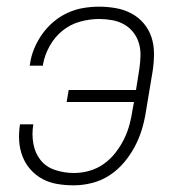

<svg xmlns="http://www.w3.org/2000/svg" viewBox="-20 -548 540 576"><path d="M201 8Q176 8 152 4Q128 0 107.5 -11Q87 -22 71.5 -39.5Q56 -57 47.5 -79Q39 -101 37.5 -125.5Q36 -150 40 -175H80Q75 -146 80 -117.5Q85 -89 101.5 -68Q118 -47 145.5 -38Q173 -29 202 -29Q225 -29 248 -35.5Q271 -42 291 -56Q311 -70 326.5 -90Q342 -110 352.5 -131.5Q363 -153 369 -176Q375 -199 378 -221L382 -242H180L186 -278H388L398 -341Q401 -361 401.5 -381Q402 -401 396.5 -419Q391 -437 379.5 -451.5Q368 -466 352 -475Q336 -484 316.5 -487.5Q297 -491 277 -491Q249 -491 220 -483Q191 -475 167.5 -456Q144 -437 129 -410Q114 -383 109 -355V-351H69L70 -356Q73 -379 82.5 -402Q92 -425 106.5 -445.5Q121 -466 140.5 -482.5Q160 -499 183 -509.5Q206 -520 230 -524Q254 -528 277 -528Q303 -528 328 -523.5Q353 -519 374.5 -507.5Q396 -496 411.5 -477.5Q427 -459 434.5 -436Q442 -413 442 -387Q442 -361 438 -335L418 -215Q414 -188 406 -161Q398 -134 384.5 -108.5Q371 -83 352 -60.5Q333 -38 308.5 -22Q284 -6 256 1Q228 8 201 8Z"/></svg>

Font: Iosevka Curly Extralight
Style: Italic
Weight: 200
Italic angle: -9°
Monospace: yes
Designer: Belleve Invis
Foundry: Belleve Invis
Version: Version 22.1.2; ttfautohint (v1.8.4)